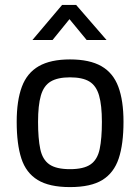

<svg xmlns="http://www.w3.org/2000/svg" viewBox="-20 -752 571 782"><path d="M265 10Q181 10 133.5 -19Q86 -48 67 -106.5Q48 -165 48 -256Q48 -342 69 -398.5Q90 -455 138 -482.5Q186 -510 265 -510Q345 -510 393 -482.5Q441 -455 462 -398.5Q483 -342 483 -256Q483 -165 463.5 -106.5Q444 -48 397 -19Q350 10 265 10ZM265 -63Q321 -63 349 -82.5Q377 -102 386 -145Q395 -188 395 -256Q395 -323 383.5 -363Q372 -403 344 -420Q316 -437 265 -437Q215 -437 186.5 -420Q158 -403 146.5 -363Q135 -323 135 -256Q135 -188 144 -145Q153 -102 181 -82.5Q209 -63 265 -63ZM112 -589 233 -732H290L414 -589H333L263 -674L194 -589Z"/></svg>

Font: Cairo Play Medium
Style: Regular
Weight: 500
Version: Version 3.119